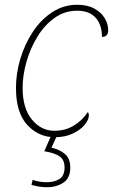

<svg xmlns="http://www.w3.org/2000/svg" viewBox="-20 -566 474 806"><path d="M210 10Q142 10 94.5 -41.5Q47 -93 47 -197Q47 -258 65.5 -319.5Q84 -381 118 -432.5Q152 -484 199.5 -515Q247 -546 304 -546Q347 -546 376 -530Q405 -514 419.5 -490Q434 -466 434 -440Q434 -424 427 -417.5Q420 -411 408 -411Q408 -462 381.5 -491.5Q355 -521 304 -521Q252 -521 210 -491.5Q168 -462 138 -413.5Q108 -365 91.5 -308Q75 -251 75 -197Q75 -111 114 -64Q153 -17 208 -17Q255 -17 291 -39.5Q327 -62 348 -95Q353 -92 353 -82Q353 -63 335 -41.5Q317 -20 285 -5Q253 10 210 10ZM176 220Q146 220 112 210L117 189Q131 194 146 196.5Q161 199 176 199Q208 199 229.5 185.5Q251 172 251 137Q251 105 230.5 90.5Q210 76 166 69L200 -9H225L196 54Q229 61 252 80Q275 99 275 138Q275 181 246.5 200.5Q218 220 176 220Z"/></svg>

Font: Noto Serif Thin
Style: Italic
Weight: 100
Italic angle: -12°
Designer: Monotype Design Team
Foundry: Monotype Imaging Inc.
Version: Version 2.014; ttfautohint (v1.8.4.7-5d5b)